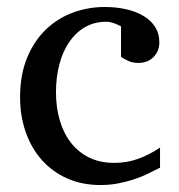

<svg xmlns="http://www.w3.org/2000/svg" viewBox="-20 -514 510 546"><path d="M435.1 -37.1Q418 -28.3 399.2 -19.3Q380.4 -10.3 359.1 -3.4Q337.9 3.4 314.7 7.8Q291.5 12.2 266.1 12.2Q213.4 12.2 171.1 -6.6Q128.9 -25.4 99.1 -58.8Q69.3 -92.3 53.2 -138.2Q37.1 -184.1 37.1 -237.8Q37.1 -300.8 56.6 -348.6Q76.2 -396.5 109.4 -429Q142.6 -461.4 186.3 -477.8Q230 -494.1 277.8 -494.1Q311 -494.1 339.4 -487.5Q367.7 -481 388.7 -468.3Q409.7 -455.6 421.4 -437Q433.1 -418.5 433.1 -394Q433.1 -379.4 428 -368.4Q422.9 -357.4 414.6 -349.9Q406.2 -342.3 395.8 -338.6Q385.3 -335 374 -335Q357.4 -335 345.2 -340.6Q333 -346.2 324.2 -352.1V-439Q313.5 -444.8 302.7 -448.5Q292 -452.1 282.2 -452.1Q248.5 -452.1 222.2 -437Q195.8 -421.9 177.2 -395Q158.7 -368.2 148.9 -331.3Q139.2 -294.4 139.2 -251Q139.2 -209.5 149.7 -172.9Q160.2 -136.2 180.9 -109.1Q201.7 -82 232.7 -66.4Q263.7 -50.8 305.2 -50.8Q339.8 -50.8 371.3 -61.8Q402.8 -72.8 435.1 -94.2Z"/></svg>

Font: Charis SIL Cyr
Style: Regular
Weight: 400
Foundry: SIL International
Version: Version 5.000